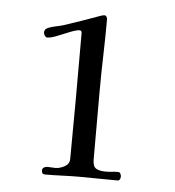

<svg xmlns="http://www.w3.org/2000/svg" viewBox="-40 -850 470 517"><g transform="rotate(5 195.0 -591.5)"><path d="M304 -383Q304 -379 302 -375.5Q300 -372 296 -372Q271 -372 245 -372.5Q219 -373 193 -373Q170 -373 146.5 -372Q123 -371 100 -371Q91 -371 91 -381Q91 -387 95.5 -389.5Q100 -392 105 -392Q110 -392 115.5 -391.5Q121 -391 126 -391Q138 -391 151 -398Q164 -405 164 -419Q164 -460 164.5 -501.5Q165 -543 165 -583V-759Q165 -766 159 -766Q151 -766 134.5 -759.5Q118 -753 101 -746Q84 -739 74 -739Q70 -739 67 -743.5Q64 -748 64 -752Q64 -761 74 -765Q84 -769 94.5 -771Q105 -773 115 -776Q139 -784 162.5 -792Q186 -800 210 -809Q213 -810 216 -811Q219 -812 223 -812Q226 -812 228 -808.5Q230 -805 230 -803Q230 -754 228.5 -704.5Q227 -655 227 -605V-423Q227 -404 236 -398.5Q245 -393 262 -393Q270 -393 278.5 -394Q287 -395 295 -395Q300 -395 302 -391Q304 -387 304 -383Z"/></g></svg>

Font: Kaisei Decol
Style: Regular
Weight: 400
Designer: Font-Kai, 金井和夫
Foundry: KAZUO KANAI
Version: Version 5.003